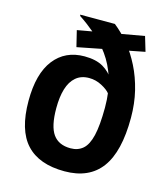

<svg xmlns="http://www.w3.org/2000/svg" viewBox="-108 -782 776 888"><g transform="rotate(15 280.0 -337.5)"><path d="M282.7 21.7Q160.7 21.7 99.5 -44.5Q38.3 -110.7 38.3 -250.7Q38.3 -380.7 91 -448.3Q143.7 -516 236 -516Q291.3 -516 325.7 -495.8Q360 -475.7 380 -441L384 -378.7Q372.3 -394 343.5 -409.3Q314.7 -424.7 282.3 -424.7Q244 -424.7 219.2 -403.3Q194.3 -382 182.7 -343.5Q171 -305 171 -250.7Q171 -164.3 198.2 -126.3Q225.3 -88.3 282.3 -88.3Q317.7 -88.3 341.2 -108.7Q364.7 -129 376.2 -177Q387.7 -225 388 -311Q388 -390.3 368.8 -450Q349.7 -509.7 317.3 -554.5Q285 -599.3 244.8 -633Q204.7 -666.7 168 -690.7L165.7 -697H332Q369.7 -667.3 402.7 -627.2Q435.7 -587 461.3 -536Q487 -485 501.7 -424.8Q516.3 -364.7 516.3 -296.3Q516.3 -134.7 458.3 -56.5Q400.3 21.7 282.7 21.7ZM188 -547.3 169.3 -624 481.3 -679.3 502.3 -609Z"/></g></svg>

Font: Vivano Light
Style: Regular
Weight: 300
Designer: Joe Prince, Josias Burgherr
Version: Version 2.064;September 19, 2022;FontCreator 14.0.0.2877 64-